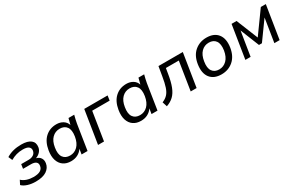

<svg xmlns="http://www.w3.org/2000/svg" viewBox="113 -1517 3826 2534"><g transform="rotate(-30 2026.0 -250.0)"><path d="M215 9Q151 9 96.5 -8Q42 -25 11 -56L43 -119Q75 -89 121 -74Q167 -59 219 -59Q289 -59 324.5 -80.5Q360 -102 366 -143Q373 -181 349 -201.5Q325 -222 273 -222H152L162 -288H274Q319 -288 349 -308Q379 -328 385 -365Q391 -401 364.5 -423Q338 -445 274 -445Q222 -445 176.5 -432Q131 -419 88 -394L62 -453Q156 -512 290 -512Q388 -512 434.5 -474Q481 -436 470 -368Q464 -330 437 -301Q410 -272 370 -258Q414 -247 436 -214Q458 -181 450 -134Q440 -70 382 -30.5Q324 9 215 9Z M754 9Q685 9 638 -24Q591 -57 571.5 -118Q552 -179 566 -265Q586 -386 655.5 -449Q725 -512 824 -512Q883 -512 925.5 -485Q968 -458 983 -410L1007 -503H1094Q1086 -473 1079 -443Q1072 -413 1067 -384L1007 0H916L929 -79Q900 -37 856 -14Q812 9 754 9ZM780 -63Q847 -63 895 -110.5Q943 -158 958 -249Q973 -344 938.5 -391.5Q904 -439 833 -439Q766 -439 718.5 -392Q671 -345 657 -255Q641 -160 675 -111.5Q709 -63 780 -63Z M1167 0 1247 -503H1603L1592 -430H1326L1258 0Z M1820 9Q1751 9 1704 -24Q1657 -57 1637.5 -118Q1618 -179 1632 -265Q1652 -386 1721.5 -449Q1791 -512 1890 -512Q1949 -512 1991.5 -485Q2034 -458 2049 -410L2073 -503H2160Q2152 -473 2145 -443Q2138 -413 2133 -384L2073 0H1982L1995 -79Q1966 -37 1922 -14Q1878 9 1820 9ZM1846 -63Q1913 -63 1961 -110.5Q2009 -158 2024 -249Q2039 -344 2004.5 -391.5Q1970 -439 1899 -439Q1832 -439 1784.5 -392Q1737 -345 1723 -255Q1707 -160 1741 -111.5Q1775 -63 1846 -63Z M2209 12 2186 -61Q2236 -81 2267.5 -114.5Q2299 -148 2319 -207Q2339 -266 2354 -361L2378 -503H2749L2669 0H2579L2647 -432H2450L2437 -353Q2419 -239 2390.5 -166.5Q2362 -94 2318 -52Q2274 -10 2209 12Z M3047 9Q2932 9 2876 -63Q2820 -135 2840 -265Q2859 -386 2933.5 -449Q3008 -512 3112 -512Q3228 -512 3284 -440Q3340 -368 3320 -239Q3300 -118 3226 -54.5Q3152 9 3047 9ZM3053 -63Q3119 -63 3167 -110.5Q3215 -158 3230 -249Q3244 -344 3210 -391.5Q3176 -439 3106 -439Q3039 -439 2992 -392Q2945 -345 2931 -255Q2915 -160 2949 -111.5Q2983 -63 3053 -63Z M3412 0 3492 -503H3568L3701 -174L3938 -503H4014L3934 0H3854L3911 -358L3711 -81H3666L3551 -368L3492 0Z"/></g></svg>

Font: Mulish Medium
Style: Italic
Weight: 500
Italic angle: -9°
Designer: Vernon Adams
Foundry: Vernon Adams
Version: Version 3.603; ttfautohint (v1.8.3)